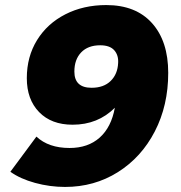

<svg xmlns="http://www.w3.org/2000/svg" viewBox="-20 -730 714 759"><path d="M255 -145Q328 -145 374 -186Q420 -227 434 -304Q367 -237 267 -237Q183 -237 134.5 -287Q86 -337 86 -421Q86 -506 126.5 -571.5Q167 -637 238.5 -673.5Q310 -710 400 -710Q517 -710 581 -638.5Q645 -567 645 -442Q645 -313 592 -210.5Q539 -108 446 -49.5Q353 9 237 9Q177 9 118.5 -7Q60 -23 21 -51L124 -190Q172 -145 255 -145ZM274 -447Q274 -383 342 -383Q390 -383 417.5 -410Q445 -437 447 -481Q449 -512 431.5 -531.5Q414 -551 376 -551Q328 -551 301 -523Q274 -495 274 -447Z"/></svg>

Font: TypoPRO Montserrat Alternates
Style: Italic
Weight: 800
Italic angle: -11.3°
Designer: Julieta Ulanovsky
Foundry: Julieta Ulanovsky
Version: Version 6.001